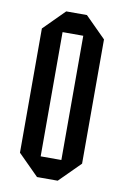

<svg xmlns="http://www.w3.org/2000/svg" viewBox="-79 -714 490 761"><g transform="rotate(10 166.5 -333.5)"><path d="M125 0 41.7 -83.3V-583.3L125 -666.7H208.3L291.7 -583.3V-83.3L208.3 0ZM125 -83.3H208.3V-583.3H125Z"/></g></svg>

Font: Yulong
Style: Regular
Weight: 400
Designer: GGBotNet
Foundry: f0n7.com
Version: 1.00